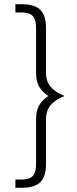

<svg xmlns="http://www.w3.org/2000/svg" viewBox="-20 -778 363 910"><path d="M53 73H83Q120 73 135.5 56Q151 39 151 -1V-213Q151 -251 164 -276Q177 -301 209 -323Q177 -345 164 -370Q151 -395 151 -433V-645Q151 -685 135.5 -702Q120 -719 83 -719H53V-758H83Q144 -758 171 -731.5Q198 -705 198 -645V-433Q198 -394 219 -368Q240 -342 286 -323Q240 -305 219 -278.5Q198 -252 198 -213V-1Q198 59 171 85.5Q144 112 83 112H53Z"/></svg>

Font: KoHo Light
Style: Regular
Weight: 300
Version: Version 1.000; ttfautohint (v1.6)